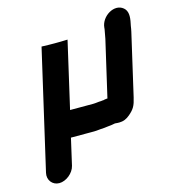

<svg xmlns="http://www.w3.org/2000/svg" viewBox="-109 -640 819 914"><g transform="rotate(-15 300.0 -182.5)"><path d="M156 -460 70 -85 210 -139 285 -465 253 -464C241 -464 157 -464 156 -460ZM150 121 180 -10H294C310 -10 323 -13 338 -13C347 -14 357 -15 364 -16C370 -16 391 -19 399 -21H402C409 -20 416 -20 422 -20C441 -20 458 -27 474 -41C501 -64 509 -79 518 -118L588 -422C590 -432 592 -441 593 -450L595 -460C603 -496 602 -522 583 -538C543 -572 474 -530 469 -475C469 -470 468 -465 467 -460C464 -447 463 -435 460 -422L396 -145H392C383 -144 378 -143 375 -142C372 -142 368 -142 364 -141C350 -141 337 -138 324 -138H210L284 -460C285 -464 201 -464 189 -464L157 -465L22 121C14 155 37 185 71 185C105 185 142 155 150 121Z"/></g></svg>

Font: Electronic
Style: SuThkIt
Weight: 900
Version: Version 1.011